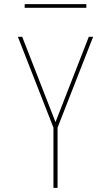

<svg xmlns="http://www.w3.org/2000/svg" viewBox="-20 -914 540 934"><path d="M240 0V-293L67 -735H88L250 -320L412 -735H433L260 -293V0ZM100 -876V-894H400V-876Z"/></svg>

Font: Iosevka SS04 Thin
Style: Regular
Weight: 100
Monospace: yes
Designer: Belleve Invis
Foundry: Belleve Invis
Version: Version 19.0.0; ttfautohint (v1.8.4)